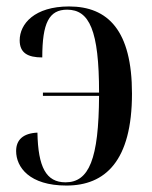

<svg xmlns="http://www.w3.org/2000/svg" viewBox="-20 -566 470 595"><path d="M186 9C306 9 389 -67 389 -276C389 -471 315 -546 194 -546C87 -546 41 -492 41 -441C41 -402 66 -388 111 -388C111 -495 132 -536 188 -536C257 -536 287 -472 287 -279H113V-269H287C286 -73 256 -1 183 -1C123 -1 98 -48 96 -155C52 -153 30 -133 30 -98C30 -48 71 9 186 9Z"/></svg>

Font: Noto Serif Display Condensed Medium
Style: Regular
Weight: 500
Width: 3
Designer: Monotype Design Team
Foundry: Monotype Imaging Inc.
Version: Version 2.009